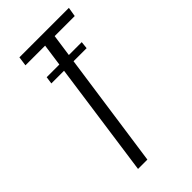

<svg xmlns="http://www.w3.org/2000/svg" viewBox="-191 -644 697 697"><g transform="rotate(-45 157.0 -295.5)"><path d="M78 0 156 -555H55L60 -591H314L308 -555H205L126 0ZM75 -442 79 -470H259L256 -442Z"/></g></svg>

Font: Alumni Sans Thin Light
Style: Italic
Weight: 300
Italic angle: -8°
Version: Version 1.016